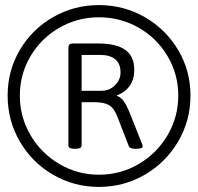

<svg xmlns="http://www.w3.org/2000/svg" viewBox="-20 -730 779 755"><path d="M10 -354Q10 -452 58 -533.5Q106 -615 188.5 -662.5Q271 -710 369 -710Q467 -710 549.5 -662.5Q632 -615 680.5 -533.5Q729 -452 729 -354Q729 -256 680.5 -173.5Q632 -91 549.5 -43Q467 5 369 5Q271 5 188.5 -43Q106 -91 58 -173.5Q10 -256 10 -354ZM681 -354Q681 -438 639 -509Q597 -580 525.5 -621Q454 -662 369 -662Q285 -662 213.5 -621Q142 -580 100 -509Q58 -438 58 -354Q58 -270 100 -198.5Q142 -127 213.5 -85Q285 -43 369 -43Q454 -43 525.5 -85Q597 -127 639 -198.5Q681 -270 681 -354ZM249 -158V-541Q249 -551 253 -555Q257 -559 267 -559H366Q437 -559 472.5 -534Q508 -509 508 -455Q508 -418 490 -392.5Q472 -367 440 -355V-353Q457 -347 468.5 -329.5Q480 -312 493 -279L539 -163Q541 -159 541 -154Q541 -145 516 -145H510Q501 -145 495 -147.5Q489 -150 487 -154L442 -270Q429 -304 409.5 -316Q390 -328 354 -328H301V-158Q301 -145 277 -145H273Q249 -145 249 -158ZM379 -373Q410 -373 432 -394.5Q454 -416 454 -445Q454 -480 433 -497Q412 -514 375 -514H301V-373Z"/></svg>

Font: Asap-Regular
Style: Regular
Weight: 400
Designer: Pablo Cosgaya
Foundry: Omnibus-Type
Version: Version 2.000; ttfautohint (v1.8)